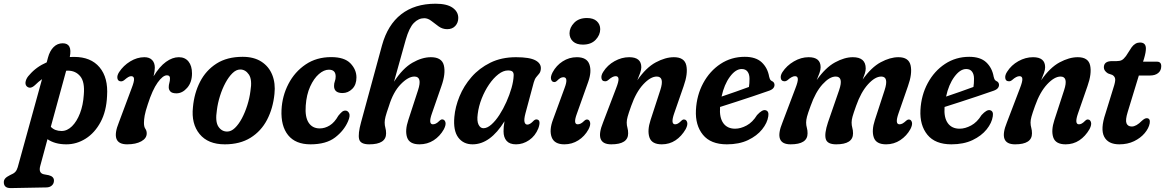

<svg xmlns="http://www.w3.org/2000/svg" viewBox="-113 -748 6110 1007"><path d="M71 -302Q45.5 -278 27 -295.5Q17.5 -305.5 22 -323Q26.5 -340.5 42 -356Q77 -397 132 -421L138.5 -445.5Q148 -481 168 -501Q188 -521 216 -521Q267.5 -521 253 -449Q264.5 -449.5 276 -449.5Q363.5 -449.5 409.2 -395Q455 -340.5 448.5 -244.5Q445 -164.5 414.5 -107.8Q384 -51 336.5 -21Q289 9 235 9Q175 9 136 -18L98 122.5Q88 159.5 116.5 166L143 171Q170 178 170 199Q170 215 158.8 225Q147.5 235 129.5 235L-56.5 238.5Q-93 239 -93 207.5Q-93 196.5 -85.8 188Q-78.5 179.5 -60.5 170.5Q-41 162.5 -32.8 153.5Q-24.5 144.5 -20 129L107.5 -333Q88.5 -319.5 71 -302ZM242.5 -377.5Q238.5 -377.5 234 -377L153.5 -83Q174 -61 210 -61Q239.5 -61 264.8 -86Q290 -111 306.5 -153.8Q323 -196.5 326.5 -251Q332.5 -318 308 -347.8Q283.5 -377.5 242.5 -377.5Z M519.5 -321.5Q505.5 -322.5 502.8 -337Q500 -351.5 511.5 -369.5Q534 -404 570 -426Q606 -448 644.5 -448Q670.5 -448 684.8 -433.2Q699 -418.5 699 -393Q699 -375.5 692.5 -348Q723.5 -399 757.5 -423.5Q791.5 -448 825 -448Q857.5 -448 875.8 -425.2Q894 -402.5 894 -363Q894 -316.5 868.8 -287.5Q843.5 -258.5 812.5 -258.5Q790 -258.5 781 -267.8Q772 -277 772 -290.5Q772 -302.5 775.2 -313Q778.5 -323.5 778.5 -337.5Q778.5 -353 762.5 -353Q741 -353 713.8 -315Q686.5 -277 662 -200.5Q649.5 -163 645.8 -141.8Q642 -120.5 642 -103.5Q642 -83 649.2 -72.8Q656.5 -62.5 656.5 -48.5Q656.5 -22.5 628 -6.8Q599.5 9 554 9Q463.5 9 510.5 -106L577.5 -285.5Q591 -320 590 -334.2Q589 -348.5 575 -348.5Q568 -348.5 559.8 -343.8Q551.5 -339 537.5 -327Q527.5 -320 519.5 -321.5Z M1159.5 -450Q1219 -450 1258.2 -424.5Q1297.5 -399 1315 -355Q1332.5 -311 1326.5 -255.5Q1319 -180 1287.8 -120Q1256.5 -60 1201 -25.5Q1145.5 9 1066 9Q978 9 933.8 -45Q889.5 -99 899 -186Q905.5 -259 936.2 -319Q967 -379 1022.5 -414.5Q1078 -450 1159.5 -450ZM1078.5 -58Q1099.5 -58 1119.2 -77Q1139 -96 1155.8 -127.5Q1172.5 -159 1184.2 -196.5Q1196 -234 1200.5 -270.5Q1210.5 -330 1192.5 -356.8Q1174.5 -383.5 1147 -383.5Q1126 -383.5 1106.2 -364.2Q1086.5 -345 1069.5 -313.5Q1052.5 -282 1040.8 -244.5Q1029 -207 1024.5 -170.5Q1015 -110.5 1032.2 -84.2Q1049.5 -58 1078.5 -58Z M1612 -382.5Q1586 -382.5 1559.5 -359.5Q1533 -336.5 1513.8 -294.2Q1494.5 -252 1490.5 -194Q1486 -134.5 1505.8 -104.5Q1525.5 -74.5 1564 -74.5Q1591 -74.5 1616.2 -90Q1641.5 -105.5 1661.5 -141Q1672.5 -154.5 1680.5 -161.2Q1688.5 -168 1698.5 -168Q1711 -168 1718 -154.5Q1725 -141 1712.5 -112Q1691.5 -63 1644.5 -27Q1597.5 9 1515.5 9Q1437 9 1398.2 -39Q1359.5 -87 1363.5 -172Q1367 -244.5 1399.8 -307.8Q1432.5 -371 1489.8 -409.8Q1547 -448.5 1624 -448.5Q1693.5 -448.5 1725 -415.8Q1756.5 -383 1756.5 -342Q1756.5 -303.5 1734.5 -281.8Q1712.5 -260 1683.5 -260Q1639 -260 1639 -297Q1639 -311 1643.2 -321.8Q1647.5 -332.5 1647.5 -347Q1647.5 -382.5 1612 -382.5Z M1927 -192.5Q1913.5 -154 1909 -136.2Q1904.5 -118.5 1904.5 -105.5Q1904.5 -90.5 1908.2 -77.8Q1912 -65 1912 -48.5Q1912 9 1823.5 9Q1777 9 1770.5 -18.5Q1764 -46 1780.5 -106L1890.5 -510Q1920 -617.5 1991 -673Q2062 -728.5 2171.5 -728.5Q2231 -728.5 2260.8 -707.5Q2290.5 -686.5 2290.5 -654Q2290.5 -629 2275 -612Q2259.5 -595 2232.5 -595Q2208 -595 2188 -609.2Q2168 -623.5 2149.8 -638Q2131.5 -652.5 2112 -652.5Q2082 -652.5 2057.5 -627.5Q2033 -602.5 2015 -539.5L1953.5 -319.5Q1999.5 -390 2050 -419Q2100.5 -448 2147 -448Q2204.5 -448 2215 -405Q2225.5 -362 2202 -296L2152.5 -153.5Q2132 -96 2157.5 -96Q2165 -96 2173.2 -100Q2181.5 -104 2192.5 -115Q2202 -123.5 2209 -121.5Q2219.5 -120 2223.2 -106.8Q2227 -93.5 2215 -70Q2194.5 -33.5 2161.5 -12.2Q2128.5 9 2087 9Q2034.5 9 2022.2 -27.2Q2010 -63.5 2028.5 -118.5L2079.5 -275Q2103 -346.5 2060.5 -346.5Q2028 -346.5 1988.8 -306.2Q1949.5 -266 1927 -192.5Z M2643 -154Q2634.5 -122 2638 -108.2Q2641.5 -94.5 2653 -94.5Q2667 -94.5 2686 -115Q2695 -123 2702.5 -121.5Q2726 -119 2710.5 -75Q2694.5 -35 2662.2 -13Q2630 9 2593.5 9Q2560 9 2544 -9.2Q2528 -27.5 2528 -59Q2528 -70.5 2529 -83.2Q2530 -96 2533 -112Q2458 9 2365.5 9Q2317 9 2290.2 -27.2Q2263.5 -63.5 2270 -135Q2274.5 -187.5 2297 -242.5Q2319.5 -297.5 2360 -344Q2400.5 -390.5 2458.8 -419.2Q2517 -448 2593.5 -448Q2665 -448 2695.8 -431.2Q2726.5 -414.5 2723.5 -385.5Q2722 -370.5 2715 -362Q2708 -353.5 2699.8 -343.8Q2691.5 -334 2686.5 -316ZM2392.5 -150Q2387.5 -113.5 2396.8 -94.5Q2406 -75.5 2422.5 -75.5Q2442.5 -75.5 2464.2 -94.8Q2486 -114 2506.2 -145.2Q2526.5 -176.5 2543 -213.5Q2559.5 -250.5 2569.8 -286.5Q2580 -322.5 2581 -351Q2582 -364.5 2575.8 -371.5Q2569.5 -378.5 2551.5 -378.5Q2526.5 -378.5 2500.8 -358.5Q2475 -338.5 2452.2 -305.2Q2429.5 -272 2413.5 -231.5Q2397.5 -191 2392.5 -150Z M2944 -514Q2910.5 -514 2892.5 -530.5Q2874.5 -547 2874 -573Q2874 -603 2898.2 -628.2Q2922.5 -653.5 2965.5 -653.5Q2999 -653.5 3017 -637Q3035 -620.5 3035 -595Q3035 -564.5 3011 -539.2Q2987 -514 2944 -514ZM2912.5 -151.5Q2892 -96 2917 -96Q2924.5 -96 2932.8 -100Q2941 -104 2951.5 -114.5Q2960 -122.5 2968 -121Q2978 -120 2981.8 -106.2Q2985.5 -92.5 2973.5 -69.5Q2953.5 -33 2920.2 -12Q2887 9 2847 9Q2794.5 9 2780.5 -28.2Q2766.5 -65.5 2787.5 -121L2848.5 -287.5Q2869.5 -343 2842 -343Q2834 -343 2826.2 -338.8Q2818.5 -334.5 2807.5 -323.5Q2799 -316 2791.5 -318Q2781 -319 2777.2 -332.5Q2773.5 -346 2785.5 -369Q2804.5 -404.5 2838.2 -426.2Q2872 -448 2912.5 -448Q2965 -448 2978.2 -410.5Q2991.5 -373 2972 -318.5Z M3058 -322Q3044 -322.5 3041.5 -337.8Q3039 -353 3051 -371.5Q3073 -406.5 3110.2 -427.2Q3147.5 -448 3187 -448Q3250.5 -448 3250.5 -395.5Q3250.5 -382 3244.5 -365.5Q3238.5 -349 3229.5 -327Q3275.5 -393.5 3326.2 -420.8Q3377 -448 3421.5 -448Q3477 -448 3486.5 -405Q3496 -362 3472.5 -296L3423 -153.5Q3403 -96 3428 -96Q3435 -96 3442.5 -100Q3450 -104 3461.5 -115.5Q3469.5 -123 3477 -121Q3487 -120 3491 -106.8Q3495 -93.5 3483.5 -71Q3461.5 -33 3429.8 -12Q3398 9 3358 9Q3305.5 9 3293.2 -27.2Q3281 -63.5 3299 -118.5L3350 -275Q3373.5 -346.5 3331.5 -346.5Q3299 -346.5 3261 -305.8Q3223 -265 3197.5 -192.5Q3183.5 -153.5 3178.8 -136Q3174 -118.5 3174 -105.5Q3174 -90.5 3177.8 -77.8Q3181.5 -65 3181.5 -48.5Q3181.5 9 3093 9Q3003 9 3050 -106L3118.5 -285.5Q3132 -320 3131 -334.2Q3130 -348.5 3116 -348.5Q3100 -348.5 3077.5 -328.5Q3067.5 -320 3058 -322Z M3916.5 -138Q3911.5 -103.5 3884.2 -69.5Q3857 -35.5 3810.2 -13.2Q3763.5 9 3699.5 9Q3614.5 9 3573.8 -41Q3533 -91 3537 -170.5Q3541 -248.5 3575.2 -312Q3609.5 -375.5 3666 -412.8Q3722.5 -450 3793 -450Q3851.5 -450 3882.2 -421Q3913 -392 3921 -346Q3924 -334.5 3926.8 -330.2Q3929.5 -326 3935 -323Q3947.5 -318 3949 -305Q3950 -294 3942.2 -285Q3934.5 -276 3913 -269.5Q3880.5 -258 3835.8 -243Q3791 -228 3745.2 -213.2Q3699.5 -198.5 3663.5 -187V-186.5Q3659.5 -131.5 3680.5 -102.2Q3701.5 -73 3742.5 -73Q3771.5 -73 3802.8 -89.8Q3834 -106.5 3857.5 -144.5Q3885 -174.5 3902 -170Q3921 -165.5 3916.5 -138ZM3777 -386Q3745 -386 3715 -345.2Q3685 -304.5 3671.5 -241.5Q3705.5 -253 3745 -266.8Q3784.5 -280.5 3815 -292Q3818 -309.5 3818 -335Q3818 -358.5 3807.8 -372.2Q3797.5 -386 3777 -386Z M4229.5 -106 4288 -275Q4312.5 -346.5 4270 -346.5Q4238 -346.5 4201 -305.8Q4164 -265 4138.5 -192.5Q4124 -153.5 4119.5 -136Q4115 -118.5 4115 -105.5Q4115 -90.5 4118.8 -77.8Q4122.5 -65 4122.5 -48.5Q4122.5 9 4033.5 9Q3943.5 9 3991 -106L4059 -285.5Q4072.5 -320 4071.5 -334.2Q4070.5 -348.5 4056.5 -348.5Q4041 -348.5 4016.5 -327Q4007.5 -320.5 3998.5 -322Q3985 -323 3982.2 -337.5Q3979.5 -352 3990.5 -369.5Q4013 -404 4050.8 -426Q4088.5 -448 4128 -448Q4191 -448 4191 -395.5Q4191 -382 4185.2 -365.5Q4179.5 -349 4170.5 -328Q4216.5 -393.5 4266.5 -420.8Q4316.5 -448 4360 -448Q4427.5 -448 4427.5 -389Q4427.5 -377 4423 -362.8Q4418.5 -348.5 4411.5 -331Q4457 -395 4506.2 -421.5Q4555.5 -448 4599 -448Q4653.5 -448 4663 -404.8Q4672.5 -361.5 4649 -296L4599.5 -153.5Q4579.5 -96 4604.5 -96Q4612.5 -96 4620.5 -100.2Q4628.5 -104.5 4640.5 -115.5Q4649 -122.5 4656 -121Q4666 -120 4669.8 -106.8Q4673.5 -93.5 4662 -71Q4642.5 -35.5 4609 -13.2Q4575.5 9 4534.5 9Q4482 9 4469.8 -27.2Q4457.5 -63.5 4475.5 -118.5L4526.5 -275Q4550 -346.5 4509 -346.5Q4476.5 -346.5 4439.5 -305.8Q4402.5 -265 4377 -192.5Q4363 -153.5 4358.2 -136Q4353.5 -118.5 4353.5 -105.5Q4353.5 -90.5 4357.2 -77.8Q4361 -65 4361 -48.5Q4361 9 4272.5 9Q4226 9 4218 -19Q4210 -47 4229.5 -106Z M5094 -138Q5089 -103.5 5061.8 -69.5Q5034.5 -35.5 4987.8 -13.2Q4941 9 4877 9Q4792 9 4751.2 -41Q4710.5 -91 4714.5 -170.5Q4718.5 -248.5 4752.8 -312Q4787 -375.5 4843.5 -412.8Q4900 -450 4970.5 -450Q5029 -450 5059.8 -421Q5090.5 -392 5098.5 -346Q5101.5 -334.5 5104.2 -330.2Q5107 -326 5112.5 -323Q5125 -318 5126.5 -305Q5127.5 -294 5119.8 -285Q5112 -276 5090.5 -269.5Q5058 -258 5013.2 -243Q4968.5 -228 4922.8 -213.2Q4877 -198.5 4841 -187V-186.5Q4837 -131.5 4858 -102.2Q4879 -73 4920 -73Q4949 -73 4980.2 -89.8Q5011.5 -106.5 5035 -144.5Q5062.5 -174.5 5079.5 -170Q5098.5 -165.5 5094 -138ZM4954.5 -386Q4922.5 -386 4892.5 -345.2Q4862.5 -304.5 4849 -241.5Q4883 -253 4922.5 -266.8Q4962 -280.5 4992.5 -292Q4995.5 -309.5 4995.5 -335Q4995.5 -358.5 4985.2 -372.2Q4975 -386 4954.5 -386Z M5176 -322Q5162 -322.5 5159.5 -337.8Q5157 -353 5169 -371.5Q5191 -406.5 5228.2 -427.2Q5265.5 -448 5305 -448Q5368.5 -448 5368.5 -395.5Q5368.5 -382 5362.5 -365.5Q5356.5 -349 5347.5 -327Q5393.5 -393.5 5444.2 -420.8Q5495 -448 5539.5 -448Q5595 -448 5604.5 -405Q5614 -362 5590.5 -296L5541 -153.5Q5521 -96 5546 -96Q5553 -96 5560.5 -100Q5568 -104 5579.5 -115.5Q5587.5 -123 5595 -121Q5605 -120 5609 -106.8Q5613 -93.5 5601.5 -71Q5579.5 -33 5547.8 -12Q5516 9 5476 9Q5423.5 9 5411.2 -27.2Q5399 -63.5 5417 -118.5L5468 -275Q5491.5 -346.5 5449.5 -346.5Q5417 -346.5 5379 -305.8Q5341 -265 5315.5 -192.5Q5301.5 -153.5 5296.8 -136Q5292 -118.5 5292 -105.5Q5292 -90.5 5295.8 -77.8Q5299.5 -65 5299.5 -48.5Q5299.5 9 5211 9Q5121 9 5168 -106L5236.5 -285.5Q5250 -320 5249 -334.2Q5248 -348.5 5234 -348.5Q5218 -348.5 5195.5 -328.5Q5185.5 -320 5176 -322Z M5721 -355 5698 -363Q5676.5 -376.5 5676.5 -394.5Q5676.5 -427.5 5719.5 -427.5H5743.5Q5760.5 -427.5 5770.5 -432.8Q5780.5 -438 5792.5 -454L5822.5 -500.5Q5841 -525 5866 -525Q5897 -525 5897 -493.5Q5897 -484.5 5894.8 -471.5Q5892.5 -458.5 5887 -439.5L5882 -424.5H5955Q5977.5 -424.5 5977.5 -401Q5977.5 -378 5961.5 -365Q5945.5 -352 5919 -352H5860L5801.5 -160.5Q5788.5 -118.5 5795.2 -101.5Q5802 -84.5 5823 -84.5Q5846.5 -84.5 5876 -114.5Q5892.5 -129.5 5903 -128Q5921 -126.5 5917 -101.5Q5912 -75 5890.5 -49.5Q5869 -24 5835 -7.5Q5801 9 5757.5 9Q5699 9 5678.2 -31Q5657.5 -71 5685 -152.5L5726.5 -287Q5737 -318.5 5736 -332.5Q5735 -346.5 5721 -355Z"/></svg>

Font: Fraunces 144pt S100 SemiBold
Style: Italic
Weight: 600
Italic angle: -16°
Version: Version 1.000; ttfautohint (v1.8.3)